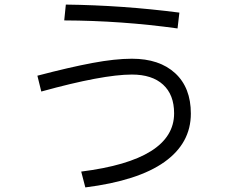

<svg xmlns="http://www.w3.org/2000/svg" viewBox="-20 -801 1040 837"><path d="M754 -677Q510 -711 260 -712L267 -781Q514 -778 762 -746ZM143 -471Q284 -508 383 -526.5Q482 -545 555 -545Q675 -545 743.5 -482Q812 -419 812 -306Q812 -177 697 -95Q582 -13 352 16L334 -53Q739 -104 739 -307Q739 -388 691 -432Q643 -476 555 -476Q428 -476 160 -402Z"/></svg>

Font: IBM Plex Sans JP
Style: Regular
Weight: 400
Designer: Mike Abbink; Paul van der Laan; Pieter van Rosmalen; Wujin Sim; Yejin Wi; Jinhee Kim; Boomi Park; Yona Kim; Kichan Ma
Foundry: Sandoll Inc.
Version: Version 1.001